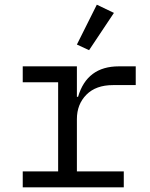

<svg xmlns="http://www.w3.org/2000/svg" viewBox="-20 -799 640 819"><path d="M77 -68H228V-448H77V-516H308V-386H313Q351 -516 487 -516H559V-436H462Q389 -436 348.5 -395Q308 -354 308 -291V-68H508V0H77ZM360 -585 308 -609 393 -779 466 -744Z"/></svg>

Font: iA Writer Duo V
Style: Regular
Weight: 400
Designer: Mike Abbink, Paul van der Laan, Pieter van Rosmalen, Oliver Reichenstein
Foundry: Information Architects Inc.
Version: Version 2.000